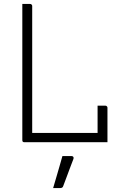

<svg xmlns="http://www.w3.org/2000/svg" viewBox="-20 -720 640 972"><path d="M104 0Q101 0 99 -0.5Q97 -1 95.5 -2.5Q94 -4 93.5 -6Q93 -8 93 -11Q93 -96 93 -184.5Q93 -273 93 -354.5Q93 -436 93 -500Q93 -564 93 -600Q93 -625 93 -650Q93 -675 93 -700Q103 -700 112.5 -700Q122 -700 132 -700Q136 -700 138 -698.5Q140 -697 141.5 -695Q143 -693 143 -689Q143 -609 143 -528.5Q143 -448 143 -368Q143 -288 143 -207.5Q143 -127 143 -47H493Q500 -47 505.5 -42.5Q511 -38 515 -30.5Q519 -23 521.5 -15Q524 -7 524 0ZM474 -185Q481 -185 487.5 -185Q494 -185 500.5 -185Q507 -185 513 -185Q517 -185 519 -183.5Q521 -182 522.5 -180Q524 -178 524 -174Q524 -156 524 -133.5Q524 -111 524 -87Q524 -63 524 -40.5Q524 -18 524 0Q504 0 493 -3Q482 -6 478 -13Q474 -20 474 -31Q474 -52 474 -80Q474 -108 474 -136Q474 -164 474 -185ZM296 70Q307 70 314 70Q321 70 328 70Q335 70 342 70Q348 70 351 74Q354 78 352 84Q341 113 333.5 132.5Q326 152 319 171.5Q312 191 300 222Q299 226 295.5 229Q292 232 285 232Q277 232 268.5 232Q260 232 249 232Q259 199 266.5 172.5Q274 146 281.5 121Q289 96 296 70Z"/></svg>

Font: Recursive Monospace Light
Style: Regular
Weight: 300
Version: Version 1.047